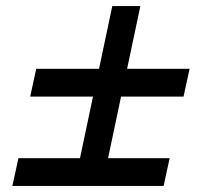

<svg xmlns="http://www.w3.org/2000/svg" viewBox="-20 -616 700 636"><path d="M100 -388H308L352 -596H445L401 -388H608L588 -296H381L338 -92H542L522 0H21L41 -92H245L288 -296H80Z"/></svg>

Font: Application Medium
Style: Italic
Weight: 500
Italic angle: -12°
Designer: Wei Huang
Foundry: Wei Huang
Version: Version 0.012